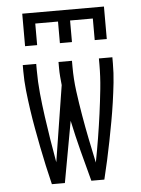

<svg xmlns="http://www.w3.org/2000/svg" viewBox="-53 -782 606 824"><g transform="rotate(-5 250.0 -370.0)"><path d="M193 0H137Q127 -41 118 -81.5Q109 -122 101 -163Q93 -204 85.5 -245Q78 -286 72 -327.5Q66 -369 61.5 -410.5Q57 -452 57 -494V-520H115V-494Q115 -443 120 -392.5Q125 -342 132 -292Q139 -242 147 -192Q155 -142 164 -92L216 -420Q214 -439 212.5 -457.5Q211 -476 211 -494V-520H269V-494Q269 -441 276 -388.5Q283 -336 292 -283.5Q301 -231 311.5 -179Q322 -127 333 -76Q343 -128 351.5 -180Q360 -232 367 -284Q374 -336 379.5 -388.5Q385 -441 385 -494V-520H443V-494Q443 -452 438.5 -410.5Q434 -369 428 -327.5Q422 -286 414.5 -245Q407 -204 399 -163Q391 -122 382 -81.5Q373 -41 363 0H307Q289 -66 272 -132Q255 -198 241 -264ZM74 -600V-740H426V-600H374V-693H276V-600H224V-693H126V-600Z"/></g></svg>

Font: Iosevka Light
Style: Regular
Weight: 300
Monospace: yes
Designer: Belleve Invis
Foundry: Belleve Invis
Version: Version 32.5.0; ttfautohint (v1.8.4)